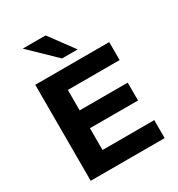

<svg xmlns="http://www.w3.org/2000/svg" viewBox="-217 -1083 1131 1221"><g transform="rotate(-30 349.0 -472.0)"><path d="M89 0V-705H632V-573H252V-423H605V-292H252V-132H632V0ZM320 -765 135 -944H303L435 -765Z"/></g></svg>

Font: Nunito Sans 10pt SemiExpanded ExtraBold
Style: Regular
Weight: 800
Width: 6
Designer: Vernon Adams
Foundry: Vernon Adams
Version: Version 3.101;gftools[0.9.27]